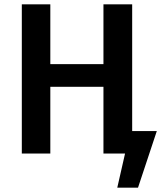

<svg xmlns="http://www.w3.org/2000/svg" viewBox="-20 -711 746 889"><path d="M592 -691H459V-414H213V-691H81V0H213V-309H459V0H559L523 158H619L706 -104H592Z"/></svg>

Font: Fira Sans Medium
Style: Regular
Weight: 500
Designer: Carrois Corporate & Edenspiekermann AG
Foundry: Carrois Corporate GbR & Edenspiekermann AG
Version: Version 4.203